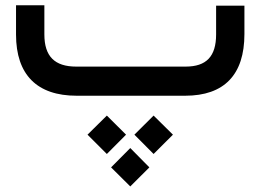

<svg xmlns="http://www.w3.org/2000/svg" viewBox="-20 -353 960 708"><path d="M261.2 -107.4C181.2 -107.4 143.6 -145.5 143.6 -226.1V-333.5H39.1V-225.6C39.1 -77.1 116.7 0 262.7 0H662.6C807.1 0 881.3 -77.6 881.3 -227.5V-332H776.9V-226.1C776.9 -144.5 740.7 -107.4 664.1 -107.4ZM374 214.8 444.8 143.6 374 73.2 302.7 143.6ZM546.4 214.8 617.7 143.6 546.4 73.2 475.6 143.6ZM460.4 334.5 530.8 264.2 460.4 192.9 389.6 264.2Z"/></svg>

Font: Shabnam Medium
Style: Regular
Weight: 500
Foundry: DejaVu fonts team - Redesigned by Saber Rastikerdar - Based on Vazir font
Version: Version 5.0.1